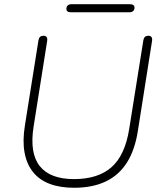

<svg xmlns="http://www.w3.org/2000/svg" viewBox="-20 -880 760 908"><path d="M330 8Q264 8 215 -10.5Q166 -29 136 -66.5Q106 -104 96 -159.5Q86 -215 98 -288L162 -690Q164 -701 170 -706Q176 -711 186 -711Q196 -711 200.5 -704.5Q205 -698 203 -686L139 -282Q119 -156 168 -94.5Q217 -33 330 -33Q443 -33 507 -89Q571 -145 591 -270L658 -690Q660 -701 666 -706Q672 -711 682 -711Q692 -711 696.5 -704.5Q701 -698 699 -686L632 -261Q618 -171 580.5 -111.5Q543 -52 480.5 -22Q418 8 330 8ZM315 -822Q294 -822 294 -838Q294 -849 300.5 -854.5Q307 -860 317 -860H595Q616 -860 616 -844Q616 -834 610 -828Q604 -822 593 -822Z"/></svg>

Font: Nunito ExtraLight
Style: Italic
Weight: 200
Italic angle: -9°
Designer: Vernon Adams
Foundry: Vernon Adams
Version: Version 3.602